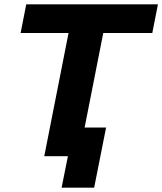

<svg xmlns="http://www.w3.org/2000/svg" viewBox="-20 -720 748 885"><path d="M682 -568 708 -700H101L75 -568H296L184 0H293L264 145H414L469 -132H370L456 -568Z"/></svg>

Font: AWKNG-Font
Style: Bold Italic
Weight: 700
Italic angle: -11.3°
Designer: Awakening Church
Foundry: Awakening Church
Version: Version 1.700;PS 001.700;hotconv 1.0.88;makeotf.lib2.5.64775